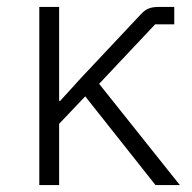

<svg xmlns="http://www.w3.org/2000/svg" viewBox="-20 -532 553 552"><path d="M427 0 225 -255 150 -176V0H93V-512H150V-242H153L214 -309L385 -491Q396 -503 407.5 -507.5Q419 -512 434 -512H481V-462H426L265 -291L497 0Z"/></svg>

Font: IBM Plex Sans Light
Style: Regular
Weight: 300
Designer: Mike Abbink, Paul van der Laan, Pieter van Rosmalen
Foundry: Bold Monday
Version: Version 3.201